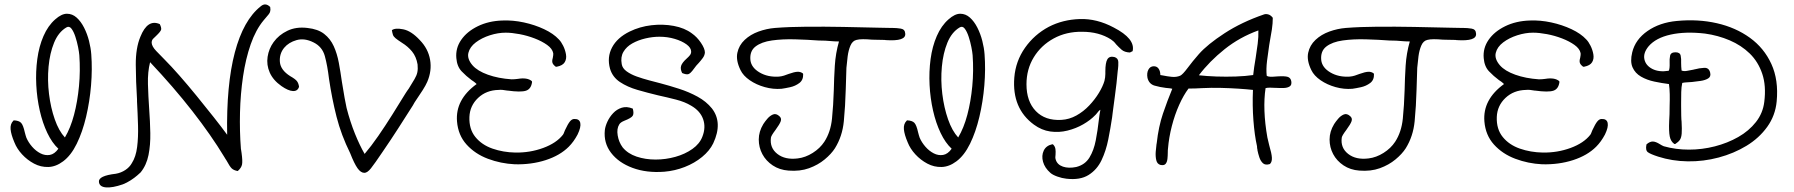

<svg xmlns="http://www.w3.org/2000/svg" viewBox="-20 -708 7963 852"><path d="M260 8Q228 32 194.5 33Q161 34 131 18Q101 2 78 -23Q55 -48 44 -76Q29 -111 27 -134.5Q25 -158 39 -172L41 -174Q64 -173 73.5 -163Q83 -153 90 -121Q92 -114 93.5 -108Q95 -102 97 -97Q106 -76 122.5 -57Q139 -38 159.5 -27.5Q180 -17 201 -20.5Q222 -24 239 -48Q211 -74 190 -118Q169 -162 156.5 -217Q144 -272 141 -331Q138 -390 145.5 -446Q153 -502 173 -548Q193 -594 225 -622Q253 -647 277 -647Q301 -647 320 -630Q339 -613 353 -585.5Q367 -558 375 -526.5Q383 -495 385 -467Q390 -401 384 -329Q378 -257 362 -189.5Q346 -122 320.5 -70Q295 -18 260 8ZM268 -98Q293 -140 308.5 -198.5Q324 -257 330.5 -325.5Q337 -394 332 -463Q331 -476 326.5 -499Q322 -522 314.5 -545Q307 -568 297 -581Q287 -594 274 -586Q239 -565 220 -518.5Q201 -472 195.5 -412Q190 -352 197.5 -291Q205 -230 223 -178.5Q241 -127 268 -98Z M525 110Q479 126 450 123.5Q421 121 419 99Q416 72 494 63Q517 59 536 46.5Q555 34 565 16Q583 -12 588.5 -55.5Q594 -99 592.5 -151Q591 -203 588 -258Q588 -264 588 -267Q583 -346 582.5 -420.5Q582 -495 603 -545Q635 -625 689 -601Q697 -585 695 -576.5Q693 -568 673 -549Q665 -542 659 -535.5Q653 -529 653 -518Q654 -502 673 -482Q692 -462 712 -442Q739 -415 776 -373Q813 -331 852.5 -282.5Q892 -234 928 -188.5Q964 -143 988 -110Q984 -331 1022 -475Q1060 -619 1137 -680Q1158 -698 1179 -677Q1180 -670 1180 -665.5Q1180 -661 1179 -658Q1178 -651 1171.5 -643.5Q1165 -636 1150 -618Q1115 -576 1092.5 -511.5Q1070 -447 1058.5 -369Q1047 -291 1045 -208.5Q1043 -126 1049 -48Q1050 -44 1050.5 -39Q1051 -34 1052 -29Q1057 7 1054 22Q1051 37 1035 51Q1018 48 1009 40Q1000 32 985 4Q982 -1 979.5 -4.5Q977 -8 975 -12Q917 -108 833.5 -215Q750 -322 646 -432Q635 -389 636.5 -335Q638 -281 642 -224Q646 -170 647 -117.5Q648 -65 639 -20Q630 25 604 57Q601 60 589 70.5Q577 81 560 92Q543 103 525 110Z M1597 59Q1581 59 1566.5 38.5Q1552 18 1534 -28Q1494 -109 1473.5 -189.5Q1453 -270 1440 -358Q1433 -417 1421.5 -459Q1410 -501 1371 -520Q1331 -540 1296 -530Q1261 -520 1241 -496Q1219 -469 1222 -433Q1225 -397 1268 -370Q1291 -357 1298 -347.5Q1305 -338 1307 -323Q1301 -303 1280 -304Q1259 -305 1229 -326Q1192 -352 1177 -386Q1162 -420 1167.5 -456Q1173 -492 1194 -521Q1217 -553 1255.5 -571.5Q1294 -590 1344 -584Q1391 -579 1418.5 -557.5Q1446 -536 1461 -503Q1476 -470 1483.5 -429.5Q1491 -389 1497 -346Q1511 -259 1518 -229Q1534 -167 1555 -115Q1576 -63 1598 -25Q1627 -59 1658.5 -104.5Q1690 -150 1721 -199.5Q1752 -249 1779 -293Q1783 -299 1786.5 -304.5Q1790 -310 1794 -315Q1810 -341 1819.5 -357Q1829 -373 1832 -387.5Q1835 -402 1833 -422Q1827 -457 1808.5 -479.5Q1790 -502 1764 -518Q1744 -531 1735 -538.5Q1726 -546 1723.5 -554Q1721 -562 1719 -574Q1733 -585 1769 -578Q1805 -571 1843 -530Q1880 -492 1888.5 -443Q1897 -394 1876 -345Q1869 -329 1856 -308.5Q1843 -288 1830.5 -270Q1818 -252 1812 -240Q1777 -185 1746.5 -137.5Q1716 -90 1679 -36Q1642 19 1626 39Q1610 59 1597 59Z M2264 21Q2202 18 2145 -3.5Q2088 -25 2050.5 -66.5Q2013 -108 2008 -169Q2000 -266 2095 -335Q2094 -336 2093 -337Q2092 -338 2091 -339Q2087 -342 2083 -345.5Q2079 -349 2072 -353Q2049 -370 2028.5 -391.5Q2008 -413 2005 -450Q2001 -494 2026.5 -531Q2052 -568 2100 -591.5Q2148 -615 2209 -617Q2256 -619 2304.5 -608.5Q2353 -598 2394.5 -578.5Q2436 -559 2460 -533Q2470 -523 2479 -505Q2488 -487 2491.5 -467Q2495 -447 2486 -432Q2477 -417 2451 -412H2446Q2434 -421 2431.5 -429.5Q2429 -438 2433 -451Q2436 -466 2435 -472Q2431 -492 2408 -508.5Q2385 -525 2352.5 -537.5Q2320 -550 2285.5 -556.5Q2251 -563 2224 -563Q2190 -563 2154 -551.5Q2118 -540 2091.5 -520Q2065 -500 2058.5 -473.5Q2052 -447 2077 -418Q2099 -393 2145 -376.5Q2191 -360 2250 -356Q2257 -356 2264 -356.5Q2271 -357 2278 -358Q2320 -365 2340 -348L2341 -344Q2337 -313 2314 -305.5Q2291 -298 2233 -306Q2232 -306 2231 -306Q2220 -308 2210.5 -309Q2201 -310 2193 -309Q2138 -308 2101.5 -273.5Q2065 -239 2063 -189Q2061 -135 2089.5 -100Q2118 -65 2165.5 -48.5Q2213 -32 2267 -31Q2332 -30 2390.5 -51.5Q2449 -73 2478 -110Q2479 -111 2481 -115Q2483 -119 2487 -130Q2500 -158 2509 -169Q2518 -180 2528 -180Q2551 -181 2555 -162.5Q2559 -144 2543 -111Q2526 -79 2504 -57Q2465 -18 2401.5 2.5Q2338 23 2264 21Z M2928 54Q2849 60 2787 37Q2725 14 2691.5 -30Q2658 -74 2664 -131Q2666 -148 2675.5 -168.5Q2685 -189 2701 -206Q2717 -223 2739 -230Q2761 -237 2788 -226Q2794 -204 2787.5 -194Q2781 -184 2750 -172Q2733 -165 2728 -156Q2716 -137 2721 -107Q2726 -77 2743 -54Q2766 -26 2805 -13Q2844 0 2889 0Q2934 0 2977 -12Q3020 -24 3052.5 -47Q3085 -70 3097 -102Q3113 -143 3100 -179.5Q3087 -216 3047 -239Q3019 -256 2980 -266Q2941 -276 2900 -285Q2854 -296 2809 -309Q2764 -322 2731 -344Q2698 -366 2687 -403Q2673 -454 2696 -497.5Q2719 -541 2774 -568Q2819 -590 2870.5 -596Q2922 -602 2970 -593Q3018 -584 3050 -560Q3073 -544 3090.5 -518Q3108 -492 3108 -475Q3107 -462 3098.5 -450.5Q3090 -439 3081 -429Q3069 -417 3060 -404Q3043 -380 3033 -378.5Q3023 -377 3007 -384Q2998 -402 3002.5 -416Q3007 -430 3027 -448Q3036 -456 3041.5 -463Q3047 -470 3047 -479Q3047 -496 3026.5 -511Q3006 -526 2974 -535.5Q2942 -545 2906 -545Q2876 -545 2844 -537.5Q2812 -530 2786 -515.5Q2760 -501 2746.5 -478Q2733 -455 2739 -423Q2742 -405 2760.5 -391.5Q2779 -378 2805.5 -368.5Q2832 -359 2860.5 -351.5Q2889 -344 2912 -338Q2950 -328 2993.5 -314Q3037 -300 3075.5 -279Q3114 -258 3139 -227Q3188 -164 3145 -72Q3129 -39 3095.5 -11.5Q3062 16 3018.5 33Q2975 50 2928 54Z M3479 49Q3439 46 3409 26Q3379 6 3363 -24Q3347 -54 3347 -89Q3347 -124 3367 -157Q3368 -158 3369 -160Q3374 -168 3385 -181Q3396 -194 3410 -200Q3424 -206 3439 -192Q3449 -183 3444.5 -170Q3440 -157 3421 -131Q3402 -106 3401 -97Q3395 -52 3429.5 -25Q3464 2 3520 -5Q3554 -9 3586.5 -29.5Q3619 -50 3638 -79Q3666 -122 3672 -181.5Q3678 -241 3680 -308Q3681 -361 3684.5 -416.5Q3688 -472 3703 -524Q3693 -524 3683.5 -524.5Q3674 -525 3663 -526Q3653 -527 3643 -527.5Q3633 -528 3622 -528Q3620 -528 3616 -528Q3563 -532 3507.5 -533.5Q3452 -535 3405.5 -528.5Q3359 -522 3332.5 -501.5Q3306 -481 3310 -441Q3314 -408 3350.5 -386.5Q3387 -365 3436 -368Q3448 -369 3459 -372.5Q3470 -376 3480 -380Q3505 -389 3519 -389.5Q3533 -390 3543 -382L3544 -379Q3545 -353 3527 -339.5Q3509 -326 3486 -321Q3463 -316 3448 -314Q3411 -311 3373.5 -321.5Q3336 -332 3307 -352Q3278 -372 3266 -397Q3245 -440 3252 -473.5Q3259 -507 3284.5 -531Q3310 -555 3346 -568Q3382 -581 3419 -584Q3483 -589 3561.5 -589.5Q3640 -590 3722.5 -588.5Q3805 -587 3882 -585Q3895 -585 3908 -584.5Q3921 -584 3934 -584Q3936 -584 3941 -584Q3959 -584 3977.5 -581Q3996 -578 3997 -559Q4001 -524 3911 -530Q3908 -531 3896 -531Q3884 -531 3870.5 -531.5Q3857 -532 3849 -532Q3828 -534 3810 -534Q3792 -534 3781 -531Q3763 -527 3754 -506Q3745 -485 3741.5 -458Q3738 -431 3736 -407Q3735 -391 3735 -375Q3735 -359 3734 -343Q3734 -335 3733.5 -327Q3733 -319 3733 -311Q3731 -237 3724.5 -170Q3718 -103 3685 -50Q3669 -25 3639.5 -0.5Q3610 24 3570 38.5Q3530 53 3479 49Z M4224 8Q4192 32 4158.5 33Q4125 34 4095 18Q4065 2 4042 -23Q4019 -48 4008 -76Q3993 -111 3991 -134.5Q3989 -158 4003 -172L4005 -174Q4028 -173 4037.5 -163Q4047 -153 4054 -121Q4056 -114 4057.5 -108Q4059 -102 4061 -97Q4070 -76 4086.5 -57Q4103 -38 4123.5 -27.5Q4144 -17 4165 -20.5Q4186 -24 4203 -48Q4175 -74 4154 -118Q4133 -162 4120.5 -217Q4108 -272 4105 -331Q4102 -390 4109.5 -446Q4117 -502 4137 -548Q4157 -594 4189 -622Q4217 -647 4241 -647Q4265 -647 4284 -630Q4303 -613 4317 -585.5Q4331 -558 4339 -526.5Q4347 -495 4349 -467Q4354 -401 4348 -329Q4342 -257 4326 -189.5Q4310 -122 4284.5 -70Q4259 -18 4224 8ZM4232 -98Q4257 -140 4272.5 -198.5Q4288 -257 4294.5 -325.5Q4301 -394 4296 -463Q4295 -476 4290.5 -499Q4286 -522 4278.5 -545Q4271 -568 4261 -581Q4251 -594 4238 -586Q4203 -565 4184 -518.5Q4165 -472 4159.5 -412Q4154 -352 4161.5 -291Q4169 -230 4187 -178.5Q4205 -127 4232 -98Z M4712 85Q4693 83 4672 75.5Q4651 68 4641 59Q4616 37 4608.5 10Q4601 -17 4611.5 -39.5Q4622 -62 4650 -68L4653 -67Q4662 -58 4663.5 -46.5Q4665 -35 4664 -24Q4664 -23 4664 -22Q4663 -15 4663 -10Q4663 -5 4665 1Q4672 23 4697 31.5Q4722 40 4756 33Q4795 23 4814.5 -9Q4834 -41 4842.5 -85.5Q4851 -130 4856 -175Q4857 -181 4857.5 -186.5Q4858 -192 4859 -198Q4860 -204 4861 -210Q4862 -216 4863 -221Q4859 -219 4855 -214.5Q4851 -210 4848 -206Q4846 -203 4843.5 -200.5Q4841 -198 4840 -197Q4819 -175 4787 -156.5Q4755 -138 4717 -128.5Q4679 -119 4640.5 -124.5Q4602 -130 4568 -155Q4470 -227 4481 -364Q4487 -437 4528.5 -496Q4570 -555 4634 -589Q4696 -621 4771.5 -623.5Q4847 -626 4922 -586Q5019 -536 5006 -481L4994 -475Q4970 -476 4957 -487.5Q4944 -499 4933 -511Q4927 -519 4921.5 -524Q4916 -529 4910 -533Q4857 -567 4782 -567Q4712 -568 4656 -537.5Q4600 -507 4567.5 -454Q4535 -401 4535 -334Q4535 -258 4576.5 -215Q4618 -172 4690 -176Q4725 -178 4756.5 -195.5Q4788 -213 4813.5 -240Q4839 -267 4856.5 -296Q4874 -325 4881 -349Q4885 -365 4885 -380V-391Q4885 -430 4894 -445Q4903 -460 4925 -455Q4942 -450 4942.5 -433Q4943 -416 4941 -401Q4940 -396 4940 -394Q4938 -368 4934.5 -338.5Q4931 -309 4927 -279Q4925 -264 4923 -249Q4921 -234 4919 -219Q4918 -211 4917 -203.5Q4916 -196 4915 -187Q4908 -140 4898 -89.5Q4888 -39 4868 3Q4848 45 4810.5 68.5Q4773 92 4712 85Z M5130 24Q5115 20 5111 3Q5107 -14 5108.5 -34.5Q5110 -55 5112 -68Q5113 -72 5113 -73Q5121 -146 5140.5 -203.5Q5160 -261 5182 -314Q5175 -316 5168 -316.5Q5161 -317 5153 -318Q5128 -321 5103.5 -328Q5079 -335 5072 -362Q5068 -384 5076 -399Q5084 -414 5100 -414Q5114 -414 5121.5 -403Q5129 -392 5129 -375Q5133 -374 5141 -373Q5160 -369 5180 -367Q5200 -365 5217 -372Q5228 -377 5250 -406.5Q5272 -436 5300 -468Q5338 -511 5414 -560.5Q5490 -610 5589 -644Q5597 -647 5608 -644Q5619 -641 5628 -629Q5628 -604 5624 -577.5Q5620 -551 5615 -525Q5614 -521 5613.5 -516Q5613 -511 5612 -507Q5607 -475 5602.5 -438Q5598 -401 5601 -372Q5606 -368 5616.5 -367.5Q5627 -367 5649 -369Q5681 -371 5694 -367Q5707 -363 5710 -348Q5713 -331 5703 -324.5Q5693 -318 5676.5 -317.5Q5660 -317 5644 -318H5643H5641Q5628 -319 5616 -319Q5604 -319 5596 -317Q5589 -271 5591 -215.5Q5593 -160 5604 -98Q5606 -90 5608 -81Q5610 -72 5612 -64Q5623 -27 5624 -8.5Q5625 10 5616 19L5615 20Q5595 26 5584.5 16.5Q5574 7 5568.5 -9.5Q5563 -26 5560 -41Q5560 -42 5560 -43Q5559 -47 5558.5 -51Q5558 -55 5558 -59Q5547 -108 5542 -174Q5537 -240 5540 -309Q5514 -312 5476 -314.5Q5438 -317 5396.5 -318Q5355 -319 5316 -317Q5300 -316 5284 -315.5Q5268 -315 5254 -315Q5232 -286 5212.5 -242.5Q5193 -199 5180 -148.5Q5167 -98 5163 -49Q5162 -43 5162 -29Q5162 -17 5160.5 -3Q5159 11 5152.5 19Q5146 27 5130 24ZM5300 -374Q5335 -370 5378 -368.5Q5421 -367 5464 -368.5Q5507 -370 5541 -375Q5543 -392 5545.5 -410.5Q5548 -429 5552 -451Q5557 -483 5561 -514Q5565 -545 5564 -573Q5481 -543 5414 -489.5Q5347 -436 5300 -374Z M6012 49Q5972 46 5942 26Q5912 6 5896 -24Q5880 -54 5880 -89Q5880 -124 5900 -157Q5901 -158 5902 -160Q5907 -168 5918 -181Q5929 -194 5943 -200Q5957 -206 5972 -192Q5982 -183 5977.5 -170Q5973 -157 5954 -131Q5935 -106 5934 -97Q5928 -52 5962.5 -25Q5997 2 6053 -5Q6087 -9 6119.5 -29.5Q6152 -50 6171 -79Q6199 -122 6205 -181.5Q6211 -241 6213 -308Q6214 -361 6217.5 -416.5Q6221 -472 6236 -524Q6226 -524 6216.5 -524.5Q6207 -525 6196 -526Q6186 -527 6176 -527.5Q6166 -528 6155 -528Q6153 -528 6149 -528Q6096 -532 6040.5 -533.5Q5985 -535 5938.5 -528.5Q5892 -522 5865.5 -501.5Q5839 -481 5843 -441Q5847 -408 5883.5 -386.5Q5920 -365 5969 -368Q5981 -369 5992 -372.5Q6003 -376 6013 -380Q6038 -389 6052 -389.5Q6066 -390 6076 -382L6077 -379Q6078 -353 6060 -339.5Q6042 -326 6019 -321Q5996 -316 5981 -314Q5944 -311 5906.5 -321.5Q5869 -332 5840 -352Q5811 -372 5799 -397Q5778 -440 5785 -473.5Q5792 -507 5817.5 -531Q5843 -555 5879 -568Q5915 -581 5952 -584Q6016 -589 6094.5 -589.5Q6173 -590 6255.5 -588.5Q6338 -587 6415 -585Q6428 -585 6441 -584.5Q6454 -584 6467 -584Q6469 -584 6474 -584Q6492 -584 6510.5 -581Q6529 -578 6530 -559Q6534 -524 6444 -530Q6441 -531 6429 -531Q6417 -531 6403.5 -531.5Q6390 -532 6382 -532Q6361 -534 6343 -534Q6325 -534 6314 -531Q6296 -527 6287 -506Q6278 -485 6274.5 -458Q6271 -431 6269 -407Q6268 -391 6268 -375Q6268 -359 6267 -343Q6267 -335 6266.5 -327Q6266 -319 6266 -311Q6264 -237 6257.5 -170Q6251 -103 6218 -50Q6202 -25 6172.5 -0.5Q6143 24 6103 38.5Q6063 53 6012 49Z M6823 21Q6761 18 6704 -3.5Q6647 -25 6609.5 -66.5Q6572 -108 6567 -169Q6559 -266 6654 -335Q6653 -336 6652 -337Q6651 -338 6650 -339Q6646 -342 6642 -345.5Q6638 -349 6631 -353Q6608 -370 6587.5 -391.5Q6567 -413 6564 -450Q6560 -494 6585.5 -531Q6611 -568 6659 -591.5Q6707 -615 6768 -617Q6815 -619 6863.5 -608.5Q6912 -598 6953.5 -578.5Q6995 -559 7019 -533Q7029 -523 7038 -505Q7047 -487 7050.5 -467Q7054 -447 7045 -432Q7036 -417 7010 -412H7005Q6993 -421 6990.5 -429.5Q6988 -438 6992 -451Q6995 -466 6994 -472Q6990 -492 6967 -508.5Q6944 -525 6911.5 -537.5Q6879 -550 6844.5 -556.5Q6810 -563 6783 -563Q6749 -563 6713 -551.5Q6677 -540 6650.5 -520Q6624 -500 6617.5 -473.5Q6611 -447 6636 -418Q6658 -393 6704 -376.5Q6750 -360 6809 -356Q6816 -356 6823 -356.5Q6830 -357 6837 -358Q6879 -365 6899 -348L6900 -344Q6896 -313 6873 -305.5Q6850 -298 6792 -306Q6791 -306 6790 -306Q6779 -308 6769.5 -309Q6760 -310 6752 -309Q6697 -308 6660.5 -273.5Q6624 -239 6622 -189Q6620 -135 6648.5 -100Q6677 -65 6724.5 -48.5Q6772 -32 6826 -31Q6891 -30 6949.5 -51.5Q7008 -73 7037 -110Q7038 -111 7040 -115Q7042 -119 7046 -130Q7059 -158 7068 -169Q7077 -180 7087 -180Q7110 -181 7114 -162.5Q7118 -144 7102 -111Q7085 -79 7063 -57Q7024 -18 6960.5 2.5Q6897 23 6823 21Z M7338 -13Q7304 -24 7292.5 -32.5Q7281 -41 7286 -66L7287 -68Q7301 -80 7314 -80Q7327 -80 7346 -68Q7350 -65 7354.5 -63Q7359 -61 7363 -59Q7416 -44 7474.5 -44Q7533 -44 7589.5 -58.5Q7646 -73 7693.5 -100Q7741 -127 7772 -166.5Q7803 -206 7809 -256Q7818 -327 7800 -380.5Q7782 -434 7744.5 -470.5Q7707 -507 7655.5 -529Q7604 -551 7546 -559Q7459 -569 7393.5 -554.5Q7328 -540 7296 -503Q7271 -473 7277 -445Q7283 -417 7312.5 -402Q7342 -387 7385 -394Q7390 -402 7389 -430Q7388 -445 7391 -460.5Q7394 -476 7415 -476Q7435 -476 7438 -461Q7441 -446 7440 -431Q7440 -430 7440 -429Q7440 -421 7440.5 -412Q7441 -403 7442 -395Q7452 -391 7465.5 -393.5Q7479 -396 7495 -399Q7497 -400 7498 -400Q7499 -400 7499 -400Q7521 -406 7542.5 -407Q7564 -408 7569 -385Q7573 -368 7560 -360Q7547 -352 7526.5 -349Q7506 -346 7487 -344H7486Q7474 -343 7463.5 -342.5Q7453 -342 7445 -340Q7441 -322 7440.5 -299.5Q7440 -277 7440 -252Q7440 -248 7440 -244.5Q7440 -241 7440 -237Q7440 -215 7440.5 -194.5Q7441 -174 7442 -169Q7444 -134 7442.5 -115.5Q7441 -97 7434.5 -87.5Q7428 -78 7414 -69H7410Q7394 -80 7389.5 -102.5Q7385 -125 7387 -171Q7388 -179 7388.5 -201Q7389 -223 7389 -239Q7390 -265 7389.5 -290Q7389 -315 7386 -335Q7354 -339 7321 -346Q7288 -353 7262 -368Q7236 -383 7224.5 -409Q7213 -435 7223 -476Q7237 -533 7291 -570.5Q7345 -608 7421 -615Q7515 -624 7598.5 -605Q7682 -586 7745 -540.5Q7808 -495 7840.5 -424Q7873 -353 7864 -258Q7858 -195 7822 -145Q7786 -95 7730 -61Q7674 -27 7606.5 -9Q7539 9 7469.5 8Q7400 7 7338 -13Z"/></svg>

Font: Yuji Hentaigana Akari
Style: Regular
Weight: 400
Designer: Kataoka Yuji
Foundry: Kinuta Font Factory
Version: Version 3.002